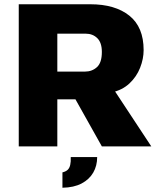

<svg xmlns="http://www.w3.org/2000/svg" viewBox="-20 -687 766 901"><path d="M68 0V-667H404Q520 -667 587 -613.5Q654 -560 654 -452Q654 -411 637.5 -369Q621 -327 587.5 -295.5Q554 -264 503 -253L483 -314L690 0H458L297 -287L376 -221H249V0ZM249 -351H378Q412 -351 435 -372Q458 -393 458 -443Q458 -487 436.5 -508Q415 -529 382 -529H249ZM273 194V122Q289 118 297.5 110Q306 102 309.5 87Q313 72 312 50H436Q436 91 417.5 123Q399 155 363 174Q327 193 273 194Z"/></svg>

Font: Maven Pro ExtraBold
Style: Regular
Weight: 800
Designer: Joe Prince
Foundry: Joe Prince
Version: Version 2.100